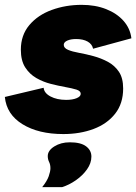

<svg xmlns="http://www.w3.org/2000/svg" viewBox="-38 -542 562 792"><path d="M223 11Q121 11 55 -29.5Q-11 -70 -18 -142L142 -180Q144 -158 170.5 -144Q197 -130 235 -130Q261 -130 278 -137Q295 -144 295 -155Q295 -167 277 -172.5Q259 -178 231 -183Q203 -188 171.5 -196Q140 -204 112 -220Q84 -236 66 -264Q48 -292 48 -337Q48 -397 83 -438.5Q118 -480 175.5 -501Q233 -522 299 -522Q355 -522 399.5 -504.5Q444 -487 471.5 -456Q499 -425 504 -384L346 -341Q342 -360 323.5 -370.5Q305 -381 276 -381Q254 -381 239.5 -374.5Q225 -368 225 -357Q225 -344 242.5 -336.5Q260 -329 288 -324Q316 -319 347.5 -310.5Q379 -302 407 -287Q435 -272 452.5 -246Q470 -220 470 -177Q470 -115 437 -73Q404 -31 348 -10Q292 11 223 11ZM136 230Q156 205 163 185Q170 165 170 152Q170 137 164.5 126Q159 115 159 102Q159 79 186 62Q213 45 250 45Q295 45 317 61.5Q339 78 339 104Q339 131 321 156.5Q303 182 275 201.5Q247 221 218 230Z"/></svg>

Font: Livvic Black
Style: Italic
Weight: 900
Italic angle: -10°
Designer: Jacques Le Bailly, Baron von Fonthausen
Version: Version 1.001; ttfautohint (v1.8.2)